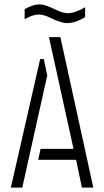

<svg xmlns="http://www.w3.org/2000/svg" viewBox="-20 -851 472 871"><path d="M91.8 -763.7V-809.6Q129.9 -831.1 160.2 -831.1Q184.6 -831.1 229.5 -808.6Q263.7 -791 288.1 -791Q322.3 -792 366.2 -818.4V-773.4Q321.3 -746.1 284.2 -746.1Q257.8 -746.1 211.9 -768.6Q178.7 -785.2 156.2 -785.2Q126 -784.2 91.8 -763.7ZM29.3 0 162.1 -583H178.7L194.3 -508.8L81.1 0ZM153.3 -126 164.1 -175.8H313.5L202.1 -682.6H253.9L403.3 0H351.6L325.2 -126Z"/></svg>

Font: Post No Bills Colombo
Style: Regular
Weight: 500
Designer: Kosala Senevirathne, Siva Puranthara, Lasantha Premarathna, Tharique Azeez
Foundry: Mooniak
Version: Version 1.220 ; ttfautohint (v1.5)